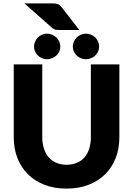

<svg xmlns="http://www.w3.org/2000/svg" viewBox="-20 -1110 789 1138"><path d="M435.5 -145Q461.9 -155.8 480.5 -176.8Q499 -197.8 508.8 -228.5Q518.6 -259.3 518.6 -296.9V-728.5H687.5V-296.9Q687.5 -229 666 -173.8Q644.5 -118.7 603.5 -77.6Q563.5 -37.6 504.9 -14.6Q447.8 7.8 374.5 7.8Q300.8 7.8 243.7 -14.6Q185.1 -37.6 145 -77.6Q105 -117.7 83 -173.8Q61.5 -229 61.5 -296.9V-728.5H230.5V-297.4Q230.5 -261.2 240.7 -229Q250.5 -198.2 268.6 -177.7Q287.6 -155.8 314 -145Q342.3 -133.3 374.5 -133.3Q406.7 -133.3 435.5 -145ZM124.5 -1089.8H285.6Q300.3 -1089.8 305.7 -1089.4Q314.5 -1088.4 320.8 -1086.4Q327.1 -1084.5 333.5 -1079.6Q339.4 -1074.2 345.7 -1066.9L450.2 -932.1H336.9Q325.7 -932.1 321.3 -932.6Q314.5 -932.6 309.6 -934.1Q303.2 -935.5 298.3 -938.5Q293.9 -940.4 287.1 -946.3ZM337.4 -834Q337.4 -817.9 331.5 -804.7Q323.7 -789.6 314 -780.8Q302.7 -770.5 288.6 -765.1Q273.4 -758.8 257.3 -758.8Q243.2 -758.8 229 -765.1Q215.3 -770.5 204.6 -780.8Q194.3 -790 188 -804.7Q181.6 -817.4 181.6 -834Q181.6 -850.1 188 -863.3Q193.8 -877.4 204.6 -888.2Q214.8 -898.4 229 -904.3Q243.2 -910.6 257.3 -910.6Q273.4 -910.6 288.6 -904.3Q303.2 -897.9 314 -888.2Q324.2 -878.4 331.5 -863.3Q337.4 -849.6 337.4 -834ZM567.4 -834Q567.4 -817.9 561.5 -804.7Q554.2 -789.6 544.4 -780.8Q534.2 -770.5 520 -765.1Q504.9 -758.8 489.3 -758.8Q474.6 -758.8 459.5 -765.1Q444.8 -770.5 434.6 -780.8Q424.3 -790 418 -804.7Q411.6 -817.4 411.6 -834Q411.6 -850.1 418 -863.3Q423.8 -877.4 434.6 -888.2Q444.3 -897.9 459.5 -904.3Q474.6 -910.6 489.3 -910.6Q504.9 -910.6 520 -904.3Q534.2 -898.4 544.4 -888.2Q554.7 -877.9 561.5 -863.3Q567.4 -849.6 567.4 -834Z"/></svg>

Font: Lato-ExtraBold
Style: Regular
Weight: 500
Designer: Lukasz Dziedzic with Adam Twardoch and Botio Nikoltchev
Foundry: tyPoland Lukasz Dziedzic
Version: ""